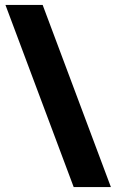

<svg xmlns="http://www.w3.org/2000/svg" viewBox="-20 -744 470 774"><path d="M152 -724H2L277 10H427Z"/></svg>

Font: Noto Sans Khmer Condensed Black
Style: Regular
Weight: 900
Width: 3
Designer: Danh Hong and the Monotype Design Team
Foundry: Monotype Imaging Inc.
Version: Version 2.004